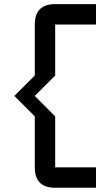

<svg xmlns="http://www.w3.org/2000/svg" viewBox="-20 -801 528 919"><path d="M244.1 -781.2H439.5V-683.6H244.1V-439.5L146.5 -341.8L244.1 -244.1V0H439.5V97.7H244.1Q146.5 97.7 146.5 0V-244.1L48.8 -341.8L146.5 -439.5V-683.6Q146.5 -781.2 244.1 -781.2Z"/></svg>

Font: BabelStone Moon Runes
Style: Regular
Weight: 400
Designer: Andrew West
Foundry: BabelStone
Version: Version 7.001 March 14, 2022